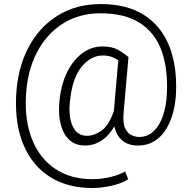

<svg xmlns="http://www.w3.org/2000/svg" viewBox="-20 -714 954 955"><path d="M855.5 -250.5Q853.5 -204.6 842 -158.4Q830.6 -112.3 807.9 -74.2Q785.2 -36.1 749.8 -13.2Q714.4 9.8 665 9.8Q617.7 9.8 587.9 -15.6Q558.1 -41 548.8 -85.9Q522 -38.6 484.4 -14.4Q446.8 9.8 402.3 9.8Q333 9.8 299.8 -50.3Q266.6 -110.4 275.4 -208.5Q283.2 -292.5 313.5 -354Q343.8 -415.5 389.4 -449.2Q435.1 -482.9 487.8 -482.9Q537.1 -482.9 565.4 -467Q593.8 -451.2 619.1 -430.2L594.7 -152.3Q590.3 -100.1 603.3 -74.5Q616.2 -48.8 635.7 -40.8Q655.3 -32.7 670.9 -32.7Q714.4 -32.7 744.4 -61.5Q774.4 -90.3 791 -139.6Q807.6 -189 810.1 -250.5Q815.9 -373.5 783.2 -462.6Q750.5 -551.8 675.5 -599.9Q600.6 -647.9 479 -647.9Q374 -647.9 292.7 -596.7Q211.4 -545.4 163.1 -452.1Q114.7 -358.9 108.9 -233.4Q103 -111.8 140.1 -19.3Q177.2 73.2 253.7 125.2Q330.1 177.2 441.4 177.2Q484.4 177.2 528.6 166.7Q572.8 156.2 602.5 138.7L617.7 177.7Q585 198.7 534.2 210Q483.4 221.2 439.5 221.2Q315.9 221.2 228.8 166Q141.6 110.8 97.9 8.8Q54.2 -93.3 60.1 -233.4Q65.9 -370.1 119.4 -473.9Q172.9 -577.6 265.6 -635.7Q358.4 -693.8 481 -693.8Q610.8 -693.8 696 -639.6Q781.2 -585.4 821.3 -485.8Q861.3 -386.2 855.5 -250.5ZM327.6 -208.5Q319.8 -133.3 341.6 -85.9Q363.3 -38.6 413.1 -38.6Q448.2 -38.6 484.9 -64.2Q521.5 -89.8 546.4 -162.1L568.4 -413.6Q554.2 -424.3 534.9 -431.2Q515.6 -438 491.2 -438Q432.1 -438 385.7 -381.6Q339.4 -325.2 327.6 -208.5Z"/></svg>

Font: Vazirmatn UI FD ExtraLight
Style: Regular
Weight: 200
Designer: Saber Rastikerdar
Foundry: Saber Rastikerdar
Version: Version 33.003